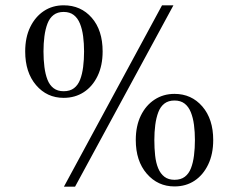

<svg xmlns="http://www.w3.org/2000/svg" viewBox="-20 -692 899 724"><path d="M221 12 591 -672H634L263 12ZM220 -323Q157 -323 116 -371Q75 -419 75 -498Q75 -551 94 -590Q113 -629 145.5 -650.5Q178 -672 220 -672Q285 -672 326 -625Q367 -578 367 -498Q367 -445 348 -405.5Q329 -366 296 -344.5Q263 -323 220 -323ZM220 -348Q244 -348 259 -359.5Q274 -371 282 -391.5Q290 -412 293.5 -439.5Q297 -467 297 -498Q297 -528 293.5 -555Q290 -582 281.5 -603Q273 -624 258 -635.5Q243 -647 220 -647Q197 -647 182 -635.5Q167 -624 159 -603Q151 -582 147.5 -555Q144 -528 144 -498Q144 -467 147.5 -439.5Q151 -412 159 -391.5Q167 -371 182 -359.5Q197 -348 220 -348ZM638 11Q575 11 533.5 -37Q492 -85 492 -164Q492 -217 511 -256Q530 -295 563 -316.5Q596 -338 638 -338Q702 -338 743 -290.5Q784 -243 784 -164Q784 -111 765 -71.5Q746 -32 713.5 -10.5Q681 11 638 11ZM638 -14Q662 -14 677 -25.5Q692 -37 700 -57.5Q708 -78 711.5 -105.5Q715 -133 715 -164Q715 -194 711.5 -221Q708 -248 699.5 -269Q691 -290 676 -301.5Q661 -313 638 -313Q615 -313 600 -301.5Q585 -290 577 -269Q569 -248 565.5 -221Q562 -194 562 -164Q562 -133 565 -105.5Q568 -78 576.5 -57.5Q585 -37 600 -25.5Q615 -14 638 -14Z"/></svg>

Font: Frank Ruhl Libre
Style: Regular
Weight: 400
Designer: Yanek Iontef
Foundry: Fontef
Version: Version 6.004